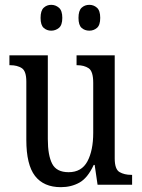

<svg xmlns="http://www.w3.org/2000/svg" viewBox="-20 -765 588 795"><path d="M232 10Q161 10 125 -36.5Q89 -83 89 -186V-427Q89 -471 70 -483Q51 -495 23 -495H19V-536H178V-189Q178 -122 196 -87Q214 -52 264 -52Q318 -52 342 -97Q366 -142 366 -215V-422Q366 -470 347 -482.5Q328 -495 300 -495H297V-536H455V-109Q455 -64 475 -52.5Q495 -41 523 -41H527V0H384L372 -82H368Q343 -28 309 -9Q275 10 232 10ZM350 -638Q331 -638 318 -649.5Q305 -661 305 -691Q305 -721 318 -733Q331 -745 350 -745Q368 -745 381.5 -733Q395 -721 395 -691Q395 -661 381.5 -649.5Q368 -638 350 -638ZM192 -638Q174 -638 161 -649.5Q148 -661 148 -691Q148 -721 161 -733Q174 -745 192 -745Q210 -745 224 -733Q238 -721 238 -691Q238 -661 224 -649.5Q210 -638 192 -638Z"/></svg>

Font: Noto Serif Tamil Condensed
Style: Regular
Weight: 400
Width: 3
Designer: Indian Type Foundry, Tom Grace, and the Monotype Design Team
Foundry: Monotype Imaging Inc.
Version: Version 2.004; ttfautohint (v1.8.4.7-5d5b)